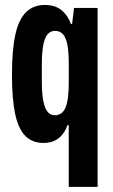

<svg xmlns="http://www.w3.org/2000/svg" viewBox="-20 -559 453 767"><path d="M254.6 187.6V-59H249.6Q241.8 -37.4 229 -21.4Q216.3 -5.4 197.7 3.3Q179 12 153.2 12Q109 12 81.1 -16.1Q53.2 -44.2 40.5 -104.1Q27.8 -164 27.8 -259.1Q27.8 -357.6 41 -419.2Q54.2 -480.7 83.7 -510Q113.2 -539.2 158.3 -539.2Q201.7 -539.2 227.1 -517.2Q252.5 -495.1 263.1 -463.5H268.1L275.6 -527.2H369.9V187.6ZM199.2 -98.6Q213.7 -98.6 224.8 -106.5Q235.9 -114.4 242.4 -130.9Q248.9 -147.3 251.9 -173Q254.8 -198.8 254.8 -234.7V-299.7Q254.8 -344.9 250.1 -375Q245.3 -405 233 -420.4Q220.6 -435.7 200 -435.7Q181.2 -435.7 169.6 -421.5Q158 -407.4 152.5 -377.3Q147.1 -347.2 147.1 -299.7V-234.7Q147.1 -185.7 152.9 -155.9Q158.8 -126.1 170 -112.4Q181.2 -98.6 199.2 -98.6Z"/></svg>

Font: Archivo SemiBold ExtraCondensed
Style: Regular
Weight: 600
Width: 2
Version: Version 2.001